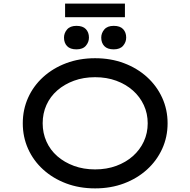

<svg xmlns="http://www.w3.org/2000/svg" viewBox="-20 -1032 1052 1062"><path d="M506 10Q419 10 346 -17.5Q273 -45 219 -94Q165 -143 135.5 -208.5Q106 -274 106 -350Q106 -426 135.5 -491.5Q165 -557 219 -606Q273 -655 346 -682.5Q419 -710 506 -710Q593 -710 666 -682.5Q739 -655 793 -606Q847 -557 877 -491.5Q907 -426 907 -350Q907 -274 877 -208.5Q847 -143 793 -94Q739 -45 666 -17.5Q593 10 506 10ZM506 -95Q570 -95 623 -114.5Q676 -134 715 -168.5Q754 -203 775.5 -249.5Q797 -296 797 -350Q797 -404 775.5 -450.5Q754 -497 715 -531.5Q676 -566 623 -585.5Q570 -605 506 -605Q442 -605 389 -585.5Q336 -566 297 -532Q258 -498 237 -451.5Q216 -405 216 -350Q216 -296 237 -249Q258 -202 297 -168Q336 -134 389 -114.5Q442 -95 506 -95ZM609 -759Q574 -759 557 -777Q540 -795 540 -824Q540 -849 557 -869Q574 -889 609 -889Q644 -889 661 -871Q678 -853 678 -824Q678 -799 661 -779Q644 -759 609 -759ZM403 -759Q368 -759 351 -777Q334 -795 334 -824Q334 -849 351 -869Q368 -889 403 -889Q438 -889 455 -871Q472 -853 472 -824Q472 -799 455 -779Q438 -759 403 -759ZM340 -937V-1012H671V-937Z"/></svg>

Font: Lexend Peta
Style: Regular
Weight: 400
Designer: Bonnie Shaver-Troup, Thomas Jockin
Foundry: Lexend
Version: Version 1.007